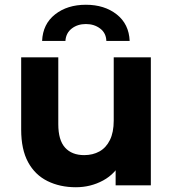

<svg xmlns="http://www.w3.org/2000/svg" viewBox="-20 -779 727 807"><path d="M299 8Q232 8 179.5 -18Q127 -44 98 -97.5Q69 -151 69 -234V-538H225V-257Q225 -190 253.5 -158.5Q282 -127 334 -127Q370 -127 398 -142.5Q426 -158 442 -190.5Q458 -223 458 -272V-538H614V0H466V-148L493 -105Q466 -49 413.5 -20.5Q361 8 299 8ZM157 -607Q160 -678 211.5 -718.5Q263 -759 341 -759Q419 -759 470.5 -718.5Q522 -678 525 -607H427Q426 -640 401 -659Q376 -678 341 -678Q306 -678 281.5 -659Q257 -640 255 -607Z"/></svg>

Font: MOST Montserrat
Style: Bold
Weight: 700
Designer: Julieta Ulanovsky
Foundry: Julieta Ulanovsky
Version: Version 8.000;March 11, 2024;FontCreator 15.0.0.2926 64-bit